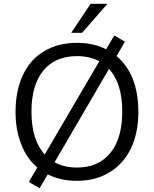

<svg xmlns="http://www.w3.org/2000/svg" viewBox="-20 -946 812 1013"><path d="M595 -650Q651 -603 681 -529Q710 -453 710 -357Q710 -246 671 -163Q630 -80 558 -37Q485 8 386 8Q299 8 232 -26L189 47L132 14L177 -63Q120 -110 92 -185Q62 -260 62 -356Q62 -468 101 -550Q140 -633 213 -676Q287 -720 386 -720Q473 -720 540 -686L583 -759L639 -726ZM146 -357Q146 -208 216 -131L504 -623Q453 -650 386 -650Q272 -650 209 -574Q146 -498 146 -357ZM386 -62Q499 -62 562 -139Q625 -216 625 -357Q625 -508 555 -582L268 -90Q317 -62 386 -62ZM413 -773H356L458 -926H547Z"/></svg>

Font: PRinguin Sans
Style: Regular
Weight: 400
Designer: Vernon Adams
Foundry: Vernon Adams
Version: ""